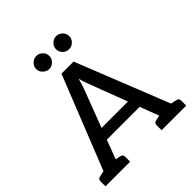

<svg xmlns="http://www.w3.org/2000/svg" viewBox="-240 -1081 1246 1246"><g transform="rotate(-45 383.0 -458.0)"><path d="M41 0 327 -719H438L724 0H640Q625 0 616 -7Q607 -14 603 -25L406 -545Q400 -560 394 -577.5Q388 -595 383 -617Q377 -595 371 -577Q365 -559 360 -544L163 -25Q159 -16 149.5 -8Q140 0 126 0ZM120 0V-64H184V0ZM209 -208 233 -286H533L557 -208ZM580 0V-64H647V0ZM12 0V-46Q12 -56 17 -62Q22 -68 32 -70L102 -85L113 0ZM137 0 149 -85 218 -70Q228 -68 233 -62Q238 -56 238 -46V0ZM527 0V-46Q527 -56 532 -62Q537 -68 547 -70L617 -85L628 0ZM652 0 664 -85 734 -70Q743 -68 748 -62Q753 -56 753 -46V0ZM353 -856Q353 -832 335 -814Q317 -796 292 -796Q269 -796 250.5 -814Q232 -832 232 -856Q232 -880 250.5 -898Q269 -916 292 -916Q317 -916 335 -898Q353 -880 353 -856ZM535 -856Q535 -831 517 -813.5Q499 -796 474 -796Q450 -796 432 -813.5Q414 -831 414 -856Q414 -880 432.5 -898Q451 -916 474 -916Q499 -916 517 -898Q535 -880 535 -856Z"/></g></svg>

Font: Aleo Medium
Style: Regular
Weight: 500
Designer: Alessio Laiso
Foundry: Alessio Laiso
Version: Version 2.001;gftools[0.9.29]